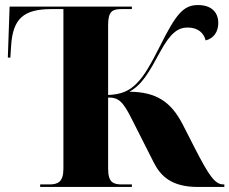

<svg xmlns="http://www.w3.org/2000/svg" viewBox="-20 -740 908 760"><path d="M139 0H502V-10H463C429 -10 408 -17 408 -72V-354C449 -354 466 -340 502 -268L588 -98C616 -42 660 0 763 0H868V-10H864C831 -10 807 -45 752 -152L704 -246C657 -338 598 -376 492 -377C543 -405 570 -454 614 -535C656 -612 686 -631 723 -631C764 -631 787 -609 794 -580C826 -588 844 -614 844 -649C844 -693 815 -720 764 -720C706 -720 677 -685 613 -557C578 -488 552 -441 523 -412C492 -379 458 -366 408 -364V-642C408 -697 427 -704 461 -704H502V-714H18L11 -512H21L24 -559C31 -667 74 -704 184 -704H231V-72C231 -20 209 -10 176 -10H139Z"/></svg>

Font: Noto Serif Display ExtraBold
Style: Regular
Weight: 800
Designer: Monotype Design Team
Foundry: Monotype Imaging Inc.
Version: Version 2.009